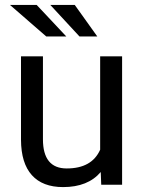

<svg xmlns="http://www.w3.org/2000/svg" viewBox="-20 -760 591 790"><path d="M21 0ZM394.5 -52.2Q341.8 9.8 239.7 9.8Q155.3 9.8 111.1 -39.3Q66.9 -88.4 66.4 -184.6V-528.3H156.7V-187Q156.7 -66.9 254.4 -66.9Q357.9 -66.9 392.1 -144V-528.3H482.4V0H396.5ZM252.9 -609.9H170.4L21 -739.7H130.9ZM380.4 -609.9H307.1L187 -739.7H287.6Z"/></svg>

Font: Roboto
Style: Regular
Weight: 400
Designer: Google
Version: Version 2.134; 2016; ttfautohint (v1.6)